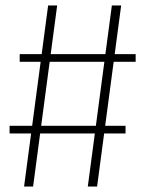

<svg xmlns="http://www.w3.org/2000/svg" viewBox="-20 -682 531 702"><path d="M423 -662 335 0H301L389 -662ZM439 -222V-194H15V-222ZM189 -662 101 0H68L156 -662ZM476 -484V-456H52V-484Z"/></svg>

Font: Firava
Style: Regular
Weight: 400
Designer: Carrois Corporate & Edenspiekermann AG
Foundry: Greg Finn Gibson
Version: Version 5.000